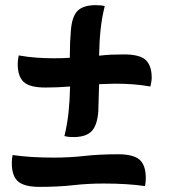

<svg xmlns="http://www.w3.org/2000/svg" viewBox="-20 -726 660 748"><path d="M270 -192Q261 -192 251.5 -192.5Q242 -193 231 -196Q242 -242 247 -288.5Q252 -335 253 -389Q227 -387 204.5 -386Q182 -385 157 -385Q95 -385 72 -407Q49 -429 49 -476Q49 -492 53 -510Q88 -504 120.5 -501.5Q153 -499 190 -499Q210 -499 225.5 -499.5Q241 -500 252 -501Q252 -535 253 -559.5Q254 -584 256 -606Q260 -660 281 -682.5Q302 -705 350 -706Q377 -706 388 -702Q377 -658 372 -611.5Q367 -565 366 -509Q391 -512 413.5 -513Q436 -514 463 -514Q525 -514 548 -492Q571 -470 571 -423Q571 -416 569.5 -407Q568 -398 566 -389Q531 -395 498.5 -397.5Q466 -400 428 -400Q409 -400 393.5 -399Q378 -398 366 -398Q365 -350 363 -292Q359 -239 338 -216Q317 -193 270 -192ZM440 -125Q499 -125 523.5 -104Q548 -83 548 -32Q548 -16 545 -1Q477 -11 383 -11Q323 -11 265 -4.5Q207 2 134 2Q75 2 50.5 -19Q26 -40 26 -91Q26 -107 29 -122Q64 -117 103.5 -114.5Q143 -112 191 -112Q251 -112 309 -118.5Q367 -125 440 -125Z"/></svg>

Font: Merienda SemiBold
Style: Regular
Weight: 600
Designer: Eduardo Rodriguez Tunni
Foundry: Eduardo Rodriguez Tunni
Version: Version 2.001; ttfautohint (v1.8.4.7-5d5b)